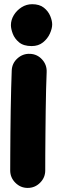

<svg xmlns="http://www.w3.org/2000/svg" viewBox="-20 -815 272 918"><path d="M32.2 -694.8Q32.2 -719.7 46.1 -742.7Q60.1 -765.6 83.3 -780.3Q106.4 -794.9 133.8 -794.9Q168.9 -794.9 189.9 -778.1Q210.9 -761.2 220.2 -738.5Q229.5 -715.8 229.5 -698.2Q229.5 -678.7 218.5 -654.3Q207.5 -629.9 185.5 -612.3Q163.6 -594.7 131.3 -594.7Q92.8 -594.7 71.3 -612.5Q49.8 -630.4 41 -653.8Q32.2 -677.2 32.2 -694.8ZM123.5 -557.6Q158.2 -556.2 181.4 -530.5Q204.6 -504.9 203.1 -470.2Q201.7 -437 200.4 -388.9Q199.2 -340.8 198.5 -286.1Q197.8 -231.4 197.3 -177.2Q196.8 -123 196.5 -76.7Q196.3 -30.3 196.3 0Q196.3 34.2 171.6 58.8Q147 83.5 112.3 83.5Q78.1 83.5 53.5 58.8Q28.8 34.2 28.8 0Q28.8 -31.2 29.1 -77.6Q29.3 -124 29.8 -178.5Q30.3 -232.9 31.2 -288.3Q32.2 -343.8 33.4 -393.1Q34.7 -442.4 36.1 -478Q37.6 -512.7 63.5 -535.9Q89.4 -559.1 123.5 -557.6Z"/></svg>

Font: Mikhak-FD Black
Style: Regular
Weight: 900
Designer: Amin Abedi
Version: Version 3.2